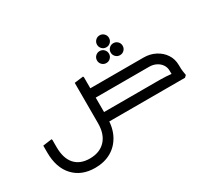

<svg xmlns="http://www.w3.org/2000/svg" viewBox="-143 -829 1490 1336"><g transform="rotate(-30 602.5 -161.0)"><path d="M453 0V-353L525 -362L528 -354V0ZM498 -191V-266H879V-191ZM498 0V-75H879V0ZM282 231Q173 231 109 162Q45 93 45 -29H120Q120 61 162 108.5Q204 156 282 156Q362 156 407.5 107.5Q453 59 453 -29H528Q528 52 496.5 110.5Q465 169 410 200Q355 231 282 231ZM45 -29V-84L117 -94L120 -86V-29ZM453 -29V-353L525 -362L528 -354V-29ZM1067 -97Q1067 -123 1052.5 -144.5Q1038 -166 1013 -178.5Q988 -191 956 -191H806V-202L814 -266H956Q1007 -266 1049.5 -244Q1092 -222 1117 -184Q1142 -146 1142 -97ZM691 0 688 -6 725 -75H843V0ZM725 0V-75H976Q1001 -75 1025.5 -73.5Q1050 -72 1066 -70Q1082 -68 1082 -68V0ZM774 -191 771 -197 808 -266H926V-191ZM1076 0Q1074 -13 1070.5 -36Q1067 -59 1067 -97H1142Q1142 -64 1145 -45Q1148 -26 1150 -14L1135 0ZM713 -362Q693 -362 679 -376Q665 -390 665 -410Q665 -430 679 -444Q693 -458 713 -458Q733 -458 747 -444Q761 -430 761 -410Q761 -390 747 -376Q733 -362 713 -362ZM823 -362Q803 -362 789 -376Q775 -390 775 -410Q775 -430 789 -444Q803 -458 823 -458Q843 -458 857 -444Q871 -430 871 -410Q871 -390 857 -376Q843 -362 823 -362ZM768 -457Q748 -457 734 -471Q720 -485 720 -505Q720 -525 734 -539Q748 -553 768 -553Q788 -553 802 -539Q816 -525 816 -505Q816 -485 802 -471Q788 -457 768 -457Z"/></g></svg>

Font: Fustat
Style: Regular
Weight: 400
Designer: Mohamed Gaber, Khaled Hosny, Laura Garcia Mut
Foundry: Kief Type Foundry, Alif Type Foundry, Hard Type Foundry
Version: Version 1.007